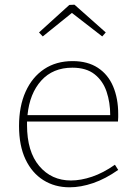

<svg xmlns="http://www.w3.org/2000/svg" viewBox="-20 -790 586 817"><path d="M276 7Q213 7 164.5 -23.5Q116 -54 88.5 -112Q61 -170 61 -254Q61 -338 89 -400Q117 -462 168 -496Q219 -530 289 -530Q353 -530 396.5 -501.5Q440 -473 461.5 -422Q483 -371 483 -305Q483 -299 483 -291.5Q483 -284 482 -273H95Q95 -266 95 -258Q95 -145 147 -83.5Q199 -22 282 -22Q324 -22 371.5 -38Q419 -54 469 -89L483 -67Q429 -29 376.5 -11Q324 7 276 7ZM288 -502Q205 -502 155.5 -447Q106 -392 97 -300H449Q449 -354 433.5 -400Q418 -446 382.5 -474Q347 -502 288 -502ZM162 -635 146 -652 275 -769 297 -770 430 -652 415 -635 286 -735Z"/></svg>

Font: Bitter ExtraLight
Style: Regular
Weight: 200
Designer: Sol Matas, and Bitter project Authors
Foundry: Sol Matas
Version: Version 2.001